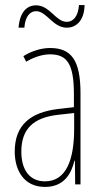

<svg xmlns="http://www.w3.org/2000/svg" viewBox="-20 -726 406 756"><path d="M53 -617H76C79 -662 99 -682 122 -682C164 -682 188 -617 243 -617C280 -617 312 -645 313 -706H291C288 -664 270 -640 243 -640C199 -640 177 -705 122 -705C87 -705 58 -680 53 -617ZM177 -537C143 -537 104 -525 72 -505L83 -483C120 -505 153 -512 177 -512C244 -512 271 -475 271 -355V-304L210 -297C100 -284 38 -234 38 -129C38 -57 73 10 157 10C233 10 261 -43 273 -93H275L276 0H297V-358C297 -489 261 -537 177 -537ZM209 -274 272 -281V-220C272 -97 241 -12 157 -12C99 -12 64 -54 64 -129C64 -217 110 -263 209 -274Z"/></svg>

Font: Noto Sans Gurmukhi UI ExtraCondensed Thin
Style: Regular
Weight: 100
Width: 2
Designer: Jelle Bosma - Monotype Design Team
Foundry: Monotype Imaging Inc.
Version: Version 2.004